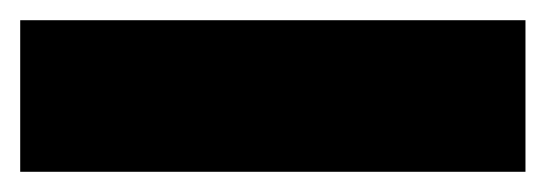

<svg xmlns="http://www.w3.org/2000/svg" viewBox="-20 -20 540 190"><path d="M0 0H500V150H0Z"/></svg>

Font: Metropolitano Black
Style: Regular
Weight: 900
Designer: Fonts by Alex Slobzheninov & Chris M. Simpson / Changes by Cristiano Sobral
Foundry: Fonts by Alex Slobzheninov & Chris M. Simpson / Changes by Cristiano Sobral
Version: Version 1.00;August 30, 2020;FontCreator 13.0.0.2681 64-bit